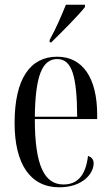

<svg xmlns="http://www.w3.org/2000/svg" viewBox="-20 -786 471 816"><path d="M191 -616V-606H198C242 -649 314 -721 341 -756V-766H260C242 -721 219 -667 191 -616ZM232 10C332 10 378 -49 378 -92C378 -108 369 -119 354 -123C344 -39 308 -2 250 -2C170 -2 128 -79 128 -280H393V-298C393 -454 332 -545 223 -545C108 -545 42 -451 42 -263C42 -90 108 10 232 10ZM308 -290H128C130 -465 160 -535 223 -535C286 -535 307 -463 308 -290Z"/></svg>

Font: Noto Serif Display ExtraCondensed
Style: Regular
Weight: 400
Width: 2
Designer: Monotype Design Team
Foundry: Monotype Imaging Inc.
Version: Version 2.009